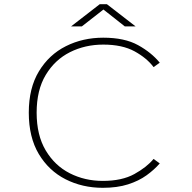

<svg xmlns="http://www.w3.org/2000/svg" viewBox="-20 -886 915 917"><path d="M471 11Q373.5 11 293.2 -29.8Q213 -70.5 165.2 -150.5Q117.5 -230.5 117.5 -348Q117.5 -465.5 165.8 -545.2Q214 -625 294.8 -665.5Q375.5 -706 473 -706Q575 -706 639.2 -670.5Q703.5 -635 743 -586.5L713.5 -565.5Q681.5 -608.5 622.8 -640.8Q564 -673 473 -673Q386.5 -673 314.2 -636.8Q242 -600.5 198.5 -528.2Q155 -456 155 -348Q155 -240.5 198.2 -167.8Q241.5 -95 313.2 -58.5Q385 -22 471 -22Q562.5 -22 621.8 -54.8Q681 -87.5 713.5 -127L743 -105.5Q717 -75.5 680 -48.8Q643 -22 591.5 -5.5Q540 11 471 11ZM319.5 -760 456.5 -866H490.5L627.5 -760H576L474 -840.5L371 -760Z"/></svg>

Font: Trispace SemiExpanded Thin
Style: Regular
Weight: 100
Width: 6
Designer: Tyler Finck
Foundry: Etcetera Type Company
Version: Version 1.210; ttfautohint (v1.8.3)